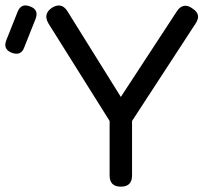

<svg xmlns="http://www.w3.org/2000/svg" viewBox="-150 -699 785 719"><path d="M302.5 0Q260.5 0 260.5 -42V-246L31.5 -611Q10.5 -647 44.5 -670Q80.5 -692 102.5 -657L302.5 -336L512.5 -657Q523 -673.5 538 -676.8Q553 -680 569.5 -668Q606 -645.5 582.5 -611L344.5 -246V-42Q344.5 0 302.5 0ZM-106.6 -501.6Q-71.3 -488.4 -59.4 -521.2L-17.1 -627.4Q-3.3 -662.4 -36.7 -674.7Q-70.6 -688.4 -84 -655.1L-126.2 -548.9Q-139.9 -515 -106.6 -501.6Z"/></svg>

Font: Jura Light
Style: Bold
Weight: 700
Version: Version 5.104